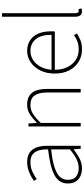

<svg xmlns="http://www.w3.org/2000/svg" viewBox="525 -1359 847 1937"><g transform="rotate(-90 948.5 -390.5)"><path d="M218 13Q177 13 142.5 -2Q108 -17 87 -48.5Q66 -80 66 -130Q66 -218 149 -263.5Q232 -309 410 -329Q412 -372 402.5 -412.5Q393 -453 365 -480Q337 -507 282 -507Q226 -507 181 -485Q136 -463 110 -443L92 -472Q109 -484 137.5 -500Q166 -516 203.5 -528Q241 -540 284 -540Q346 -540 381.5 -512.5Q417 -485 431.5 -440Q446 -395 446 -341V0H416L411 -70H408Q368 -37 319.5 -12Q271 13 218 13ZM221 -20Q268 -20 313 -42.5Q358 -65 410 -109V-298Q296 -286 228.5 -263.5Q161 -241 132 -208.5Q103 -176 103 -131Q103 -70 138 -45Q173 -20 221 -20Z M641 0V-527H671L677 -443H679Q720 -484 763 -512Q806 -540 861 -540Q942 -540 981 -490.5Q1020 -441 1020 -339V0H984V-334Q984 -421 954.5 -464Q925 -507 857 -507Q808 -507 767.5 -481Q727 -455 677 -403V0Z M1416 13Q1350 13 1295 -20Q1240 -53 1207.5 -114.5Q1175 -176 1175 -262Q1175 -348 1207.5 -410.5Q1240 -473 1292 -506.5Q1344 -540 1402 -540Q1494 -540 1547.5 -477Q1601 -414 1601 -297Q1601 -289 1601 -280.5Q1601 -272 1599 -261H1213Q1213 -192 1238.5 -137.5Q1264 -83 1310 -51.5Q1356 -20 1418 -20Q1463 -20 1498 -33Q1533 -46 1563 -68L1579 -37Q1549 -19 1512 -3Q1475 13 1416 13ZM1213 -294H1566Q1566 -401 1521 -454Q1476 -507 1402 -507Q1355 -507 1314 -481.5Q1273 -456 1246 -408.5Q1219 -361 1213 -294Z M1802 13Q1777 13 1762.5 -4Q1748 -21 1748 -59V-794H1784V-53Q1784 -20 1806 -20Q1809 -20 1813 -20.5Q1817 -21 1825 -22L1832 9Q1825 10 1819 11.5Q1813 13 1802 13Z"/></g></svg>

Font: Source Han Sans SC ExtraLight
Style: Regular
Weight: 250
Designer: Ryoko NISHIZUKA 西塚涼子 (kana, bopomofo & ideographs); Paul D. Hunt (Latin, Greek & Cyrillic); Sandoll Communications 산돌커뮤니
Foundry: Adobe
Version: Version 2.004;hotconv 1.0.118;makeotfexe 2.5.65603